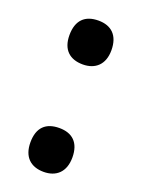

<svg xmlns="http://www.w3.org/2000/svg" viewBox="-114 -609 499 675"><g transform="rotate(20 135.0 -271.0)"><path d="M57 -471C57 -417 87 -390 136 -390C182 -390 214 -417 214 -471C214 -527 184 -554 136 -554C86 -554 57 -527 57 -471ZM57 -70C57 -16 87 12 136 12C182 12 214 -15 214 -70C214 -126 184 -152 136 -152C86 -152 57 -126 57 -70Z"/></g></svg>

Font: Noto Sans Gujarati UI Condensed
Style: Bold
Weight: 700
Width: 3
Designer: Jelle Bosma - Monotype Design Team, Universal Thirst
Foundry: Monotype Imaging Inc.
Version: Version 2.106